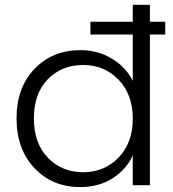

<svg xmlns="http://www.w3.org/2000/svg" viewBox="-20 -760 711 788"><path d="M310.1 -554.2Q381.8 -554.2 439.7 -519Q497.6 -483.9 524.9 -428.2V-618.2H351.1V-670.9H524.9V-740.2H595.2V-670.9H658.2V-618.2H595.2V0H524.9V-122.1Q499 -64.9 442.6 -28.6Q386.2 7.8 309.1 7.8Q195.3 7.8 121.6 -69.8Q47.9 -147.5 47.9 -273.9Q47.9 -400.4 121.6 -477.3Q195.3 -554.2 310.1 -554.2ZM321.8 -493.2Q232.9 -493.2 176 -434.6Q119.1 -376 119.1 -273.9Q119.1 -172.4 176.3 -112.8Q233.4 -53.2 321.8 -53.2Q408.2 -53.2 466.6 -113.3Q524.9 -173.3 524.9 -272.9Q524.9 -372.6 466.6 -432.9Q408.2 -493.2 321.8 -493.2Z"/></svg>

Font: SVN-Poppins Light
Style: Regular
Weight: 300
Designer: Ninad Kale (Devanagari), Jonny Pinhorn (Latin)
Foundry: Indian Type Foundry
Version: Version 3.002 2017